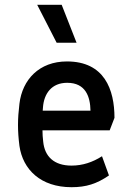

<svg xmlns="http://www.w3.org/2000/svg" viewBox="-20 -770 538 800"><path d="M278 10C339 10 383 -4 434 -39L405 -119C366 -94 324 -80 278 -80C205 -80 166 -118 160 -180C158 -196 157 -212 157 -227H437L457 -279C457 -397 415 -514 259 -514C143 -514 73 -438 61 -338C57 -305 55 -277 55 -249C55 -221 57 -194 61 -162C75 -64 149 10 278 10ZM299 -592 237 -750H135L216 -592ZM158 -309C158 -314 159 -318 159 -322C163 -380 195 -425 260 -425C337 -425 356 -367 357 -309Z"/></svg>

Font: Finlandica Medium
Style: Regular
Weight: 500
Designer: Niklas Ekholm, Juho Hiilivirta, Jaakko Suomalainen
Foundry: Helsinki Type Studio
Version: Version 2.000;Glyphs 3.2 (3202)